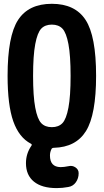

<svg xmlns="http://www.w3.org/2000/svg" viewBox="-20 -760 540 1000"><path d="M194.8 -118.7Q214.8 -97.7 250 -97.7Q285.2 -97.7 305.2 -118.7Q325.2 -139.6 336.4 -199.2Q347.7 -258.8 347.7 -364.7Q347.7 -470.7 336.4 -530.3Q325.2 -589.8 305.2 -610.8Q285.2 -631.8 250 -631.8Q214.8 -631.8 194.8 -610.8Q174.8 -589.8 163.6 -530.3Q152.3 -470.7 152.3 -364.7Q152.3 -258.8 163.6 -199.2Q174.8 -139.6 194.8 -118.7ZM480.5 -365.2Q480.5 -163.1 428.2 -78.1Q376 6.8 260.7 9.8Q251 9.8 248 16.6Q240.2 32.2 240.2 49.8Q240.2 109.4 294.9 110.4Q313.5 110.4 336.9 105.5Q356.4 100.6 373 111.8Q389.6 123 389.6 141.6V142.6Q389.6 168.9 375 189.5Q360.4 210 335.9 213.9Q305.7 219.7 275.4 219.7Q198.2 219.7 156.7 186Q115.2 152.3 115.2 89.8Q115.2 40 143.6 -1Q148.4 -7.8 140.6 -11.7Q79.1 -43.9 49.3 -127.9Q19.5 -211.9 19.5 -365.2Q19.5 -572.3 74.2 -656.2Q128.9 -740.2 250 -740.2Q371.1 -740.2 425.8 -656.2Q480.5 -572.3 480.5 -365.2Z"/></svg>

Font: Rounded Mgen+ 1mn bold
Style: Bold
Weight: 700
Designer: [Source Han Sans]
Ryoko NISHIZUKA  (kana & ideographs); Paul D. Hunt (Latin, Greek & Cyrillic); Wenlong ZHANG  (bopomofo
Version: Version 1.059.20150602